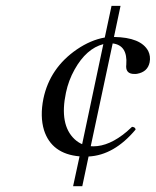

<svg xmlns="http://www.w3.org/2000/svg" viewBox="-20 -621 531 654"><path d="M359.9 -601.1H390.6L368.2 -495.1Q460 -493.7 484.9 -447.3Q493.7 -429.2 489.7 -408.7Q482.9 -376 446.8 -369.6Q441.4 -368.7 437.5 -369.1Q409.7 -369.1 409.7 -394.5Q409.7 -398.4 410.2 -401.4Q415 -466.8 363.8 -473.1L289.1 -123Q293.5 -122.6 297.9 -122.6Q352.5 -122.6 412.1 -172.9Q421.9 -181.2 429.7 -189Q439 -188 440.9 -183.1Q441.4 -181.2 441.9 -179.7Q368.7 -92.3 281.7 -87.9L260.3 13.2H229L251 -88.4Q155.8 -96.7 129.9 -177.7Q115.7 -224.6 127.9 -285.2Q149.9 -389.6 241.7 -452.6Q289.1 -484.9 336.9 -493.2ZM259.8 -129.9 332 -470.7Q273.9 -455.6 233.9 -383.8Q213.4 -347.2 204.6 -305.2Q181.6 -196.3 233.9 -147Q246.1 -135.7 259.8 -129.9Z"/></svg>

Font: Linux Libertine Display Slanted O
Style: Slanted
Weight: 400
Designer: Philipp H. Poll
Foundry: Philipp H. Poll
Version: Version 5.0.9